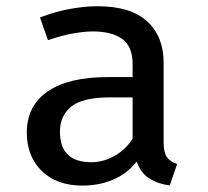

<svg xmlns="http://www.w3.org/2000/svg" viewBox="-20 -573 655 606"><path d="M496.4 -124.1Q496.4 -91.8 506.7 -77.2Q516.9 -62.6 539 -55.4L515.9 12.3Q479 7.7 451.5 -9.7Q424.1 -27.2 411.3 -63.1Q382.1 -25.1 337.4 -6.2Q292.8 12.8 240.5 12.8Q159 12.8 111.8 -33.3Q64.6 -79.5 64.6 -154.9Q64.6 -239 130.5 -284.4Q196.4 -329.7 320 -329.7H398.5V-370.8Q398.5 -426.7 365.4 -450.3Q332.3 -473.8 273.3 -473.8Q246.2 -473.8 209.5 -467.2Q172.8 -460.5 131.3 -446.2L106.2 -517.9Q155.9 -536.9 202.1 -545.1Q248.2 -553.3 288.2 -553.3Q392.3 -553.3 444.4 -505.6Q496.4 -457.9 496.4 -375.9ZM268.2 -61Q305.6 -61 340.8 -80.5Q375.9 -100 398.5 -134.9V-265.6H326.7Q241 -265.6 205.1 -236.7Q169.2 -207.7 169.2 -157.4Q169.2 -61 268.2 -61Z"/></svg>

Font: Fira Code Retina
Style: Regular
Weight: 450
Monospace: yes
Designer: Carrois Corporate, Edenspiekermann AG, Nikita Prokopov
Foundry: Carrois Corporate, Edenspiekermann AG, Nikita Prokopov
Version: Version 6.002